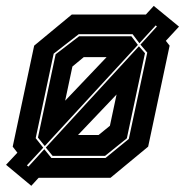

<svg xmlns="http://www.w3.org/2000/svg" viewBox="-24 -588 612 635"><path d="M79.5 26.5 -4 -43 33.5 -83 18 -103 89 -437 213.5 -540H458.5L484.5 -568.5L568 -500L524.5 -453L537 -437L466 -103L341.5 0H104L101.5 2.5ZM70 -37 122.5 -94.5 146 -65.5H325L402 -128.5L463 -414L440.5 -440.5L495 -500.5L491 -504L437 -445L414.5 -475H236.5L153.5 -410.5L94 -131L119 -99.5L65 -41ZM124 -105 101.5 -133 160 -408.5 237.5 -468H410.5L432 -439.5ZM150 -72.5 127.5 -100 435.5 -435 455.5 -412 395.5 -130.5 323.5 -72.5ZM191.5 -255 328.5 -399H253L215.5 -368ZM234 -141.5H302L339.5 -172L361.5 -275.5Z"/></svg>

Font: Tourney Condensed ExtraBold
Style: Italic
Weight: 800
Width: 3
Italic angle: -12°
Designer: Tyler Finck
Foundry: Etcetera Type Co
Version: Version 1.010; ttfautohint (v1.8.3)